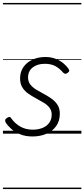

<svg xmlns="http://www.w3.org/2000/svg" viewBox="-20 -905 571 1300"><path d="M200 19Q153 19 117 4.5Q81 -10 56.5 -32Q32 -54 19 -75Q14 -83 15 -91Q16 -99 26 -106Q35 -112 42.5 -113Q50 -114 56 -104Q80 -70 116.5 -48.5Q153 -27 202 -27Q238 -27 267 -38.5Q296 -50 313 -73Q330 -96 330 -129Q330 -157 314.5 -176.5Q299 -196 274.5 -210.5Q250 -225 223 -239.5Q196 -254 171.5 -271Q147 -288 131.5 -313Q116 -338 116 -374Q116 -418 138 -450Q160 -482 198.5 -500.5Q237 -519 287 -519Q328 -519 359 -506Q390 -493 411.5 -474.5Q433 -456 444 -439Q450 -430 449 -424.5Q448 -419 437 -411Q429 -405 422 -405.5Q415 -406 408 -413Q382 -443 353.5 -458Q325 -473 283 -473Q233 -473 201.5 -448.5Q170 -424 170 -380Q170 -352 185.5 -332.5Q201 -313 225.5 -298Q250 -283 277.5 -268.5Q305 -254 329.5 -236.5Q354 -219 369.5 -195Q385 -171 385 -135Q385 -86 360.5 -51.5Q336 -17 294 1Q252 19 200 19ZM0 365H531V375H0ZM0 -20H531V0H0ZM0 -505H531V-500H0ZM0 -885H531V-875H0Z"/></svg>

Font: Playwrite IS Guides
Style: Regular
Weight: 400
Designer: Veronika Burian, José Scaglione
Foundry: TypeTogether
Version: Version 1.003